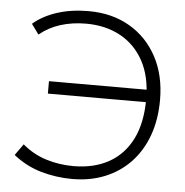

<svg xmlns="http://www.w3.org/2000/svg" viewBox="-52 -766 801 831"><g transform="rotate(5 348.5 -350.0)"><path d="M292 15Q221.5 15 155.2 -4.2Q89 -23.5 35 -67L70 -116Q116.5 -76.5 173.2 -58.8Q230 -41 292 -41Q380.5 -41 445.5 -77Q510.5 -113 545.8 -183.5Q581 -254 581 -358Q581 -454.5 544.5 -522Q508 -589.5 443.2 -624.8Q378.5 -660 294 -660Q234 -660 183 -644Q132 -628 92 -595L60 -639Q101.5 -675 163 -695Q224.5 -715 300 -715Q401.5 -715 478.2 -670.5Q555 -626 598 -545.8Q641 -465.5 641 -359Q641 -273 615.8 -203.8Q590.5 -134.5 544 -85.8Q497.5 -37 433.5 -11Q369.5 15 292 15ZM155 -344V-398H592V-344Z"/></g></svg>

Font: Geologica Roman Thin
Style: Regular
Weight: 250
Designer: Sindre Bremnes, Frode Helland
Foundry: Monokrom Skriftforlag AS
Version: Version 1.010;gftools[0.9.28]